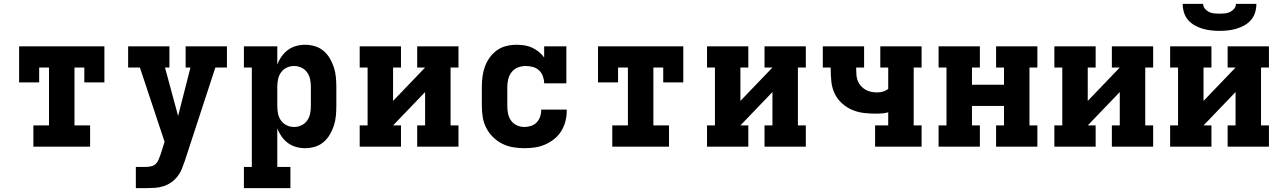

<svg xmlns="http://www.w3.org/2000/svg" viewBox="-20 -760 6640 995"><path d="M153 0V-110H234V-410H183V-333H79V-520H521V-333H417V-410H366V-110H447V0Z M684 215V105H737Q751 105 765 101.5Q779 98 788.5 88Q798 78 803 64.5Q808 51 813 38L833 -25L705 -410H644V-520H858V-410H835L903 -159L967 -410H942V-520H1156V-410H1096L938 73Q931 94 922.5 115Q914 136 900 154Q886 172 867.5 185Q849 198 827 205Q805 212 782.5 213.5Q760 215 737 215Z M1485 215H1244V105H1285V-410H1244V-520H1417V-425Q1425 -447 1439 -467Q1453 -487 1472 -501Q1491 -515 1514 -521.5Q1537 -528 1561 -528Q1587 -528 1612 -520.5Q1637 -513 1656.5 -496.5Q1676 -480 1689 -458Q1702 -436 1710 -411.5Q1718 -387 1720.5 -361.5Q1723 -336 1723 -310V-210Q1723 -184 1720.5 -158.5Q1718 -133 1710 -108.5Q1702 -84 1689 -62Q1676 -40 1656.5 -23.5Q1637 -7 1612 0.5Q1587 8 1561 8Q1537 8 1514 1.5Q1491 -5 1472 -19Q1453 -33 1439 -53Q1425 -73 1417 -95V105H1485ZM1504 -102Q1524 -102 1542 -110.5Q1560 -119 1571.5 -135Q1583 -151 1587 -170.5Q1591 -190 1591 -210V-310Q1591 -330 1587 -349.5Q1583 -369 1571.5 -385Q1560 -401 1542 -409.5Q1524 -418 1504 -418Q1484 -418 1466 -409.5Q1448 -401 1436.5 -385Q1425 -369 1421 -349.5Q1417 -330 1417 -310V-210Q1417 -190 1421 -170.5Q1425 -151 1436.5 -135Q1448 -119 1466 -110.5Q1484 -102 1504 -102Z M1844 0V-110H1885V-410H1844V-520H2058V-410H2017V-237L2183 -410H2142V-520H2356V-410H2315V-110H2356V0H2142V-110H2183V-283L2017 -110H2058V0Z M2697 8Q2668 8 2638.5 3Q2609 -2 2583 -15Q2557 -28 2535.5 -49Q2514 -70 2500.5 -96Q2487 -122 2482 -151.5Q2477 -181 2477 -210V-310Q2477 -337 2480.5 -363.5Q2484 -390 2493 -415Q2502 -440 2518 -462Q2534 -484 2555.5 -499.5Q2577 -515 2603.5 -521.5Q2630 -528 2657 -528Q2677 -528 2697.5 -525Q2718 -522 2736.5 -513.5Q2755 -505 2771.5 -492Q2788 -479 2800 -462V-520H2915V-328H2800Q2800 -346 2793.5 -364.5Q2787 -383 2773.5 -395.5Q2760 -408 2741.5 -413Q2723 -418 2704 -418Q2684 -418 2664.5 -410.5Q2645 -403 2632 -387Q2619 -371 2614 -350.5Q2609 -330 2609 -310V-210Q2609 -190 2613 -170.5Q2617 -151 2628.5 -135Q2640 -119 2658.5 -110.5Q2677 -102 2697 -102Q2715 -102 2732 -107.5Q2749 -113 2761 -125.5Q2773 -138 2779 -155Q2785 -172 2785 -189V-192H2917V-186Q2917 -158 2910 -131Q2903 -104 2888.5 -80.5Q2874 -57 2852 -39.5Q2830 -22 2805 -11Q2780 0 2752.5 4Q2725 8 2697 8Z M3153 0V-110H3234V-410H3183V-333H3079V-520H3521V-333H3417V-410H3366V-110H3447V0Z M3644 0V-110H3685V-410H3644V-520H3858V-410H3817V-237L3983 -410H3942V-520H4156V-410H4115V-110H4156V0H3942V-110H3983V-283L3817 -110H3858V0Z M4515 0V-110H4583V-178Q4569 -174 4555 -172.5Q4541 -171 4526 -171Q4494 -171 4462 -174Q4430 -177 4400 -189Q4370 -201 4345 -223Q4320 -245 4306 -274Q4292 -303 4288.5 -335.5Q4285 -368 4285 -400V-410H4244V-520H4458V-410H4417V-400Q4417 -384 4418.5 -368.5Q4420 -353 4426 -339Q4432 -325 4442.5 -313.5Q4453 -302 4466.5 -294.5Q4480 -287 4495.5 -284Q4511 -281 4526 -281Q4542 -281 4556.5 -285.5Q4571 -290 4583 -299V-410H4542V-520H4756V-410H4715V-110H4756V0Z M4844 0V-110H4885V-410H4844V-520H5058V-410H5017V-321H5183V-410H5142V-520H5356V-410H5315V-110H5356V0H5142V-110H5183V-211H5017V-110H5058V0Z M5444 0V-110H5485V-410H5444V-520H5658V-410H5617V-237L5783 -410H5742V-520H5956V-410H5915V-110H5956V0H5742V-110H5783V-283L5617 -110H5658V0Z M6044 0V-110H6085V-410H6044V-520H6258V-410H6217V-237L6383 -410H6342V-520H6556V-410H6515V-110H6556V0H6342V-110H6383V-283L6217 -110H6258V0ZM6300 -600Q6278 -600 6255.5 -602.5Q6233 -605 6211.5 -611.5Q6190 -618 6170.5 -629Q6151 -640 6136.5 -657Q6122 -674 6115.5 -696Q6109 -718 6109 -740H6215Q6215 -726 6224 -715Q6233 -704 6245.5 -698Q6258 -692 6272 -690.5Q6286 -689 6300 -689Q6314 -689 6328 -690.5Q6342 -692 6354.5 -698Q6367 -704 6376 -715Q6385 -726 6385 -740H6491Q6491 -718 6484.5 -696Q6478 -674 6463.5 -657Q6449 -640 6429.5 -629Q6410 -618 6388.5 -611.5Q6367 -605 6344.5 -602.5Q6322 -600 6300 -600Z"/></svg>

Font: Iosevka HT Extrabold Extended
Style: Regular
Weight: 800
Width: 7
Monospace: yes
Designer: Belleve Invis
Foundry: Belleve Invis
Version: Version 32.3.0; ttfautohint (v1.8.4)